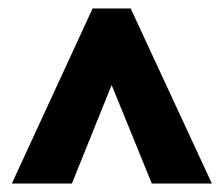

<svg xmlns="http://www.w3.org/2000/svg" viewBox="-20 -738 530 454"><path d="M199 -718H289L481 -304H339L244 -537L150 -304H8Z"/></svg>

Font: Noto Sans Gurmukhi ExtraCondensed Black
Style: Regular
Weight: 900
Width: 2
Designer: Jelle Bosma - Monotype Design Team
Foundry: Monotype Imaging Inc.
Version: Version 2.004; ttfautohint (v1.8.4.7-5d5b)